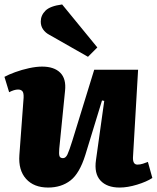

<svg xmlns="http://www.w3.org/2000/svg" viewBox="-22 -828 704 862"><path d="M-2 -483Q16 -493 46 -504Q76 -515 108.5 -522Q141 -529 167 -529Q221 -529 248.5 -501.5Q276 -474 270 -420L244 -160Q242 -137 245 -127.5Q248 -118 261 -118Q273 -118 281 -135Q289 -152 303 -197L401 -515H598L575 -121Q574 -89 595 -89Q607 -89 619.5 -93Q632 -97 642 -101L662 -29Q636 -12 593.5 1Q551 14 515 14Q458 14 429 -17.5Q400 -49 409 -110L446 -375L436 -377L361 -132Q335 -49 294 -17.5Q253 14 194 14Q130 14 95 -25Q60 -64 65 -132L84 -389Q85 -411 78.5 -418.5Q72 -426 59 -426Q42 -426 19 -414ZM415 -615 373 -573 199 -672Q182 -681 171.5 -696Q161 -711 161 -731Q161 -759 182 -780Q203 -801 257 -808Z"/></svg>

Font: Literata 12pt ExtraBold
Style: Italic
Weight: 800
Italic angle: -2°
Designer: Latin by Veronika Burian and Jose Scaglione. Greek by Irene Vlachou. Cyrillic by Vera Evstafieva
Foundry: TypeTogether
Version: Version 3.002